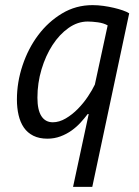

<svg xmlns="http://www.w3.org/2000/svg" viewBox="-20 -529 543 749"><path d="M340 200H265L326 -84H322Q310 -68 294.5 -51Q279 -34 259.5 -20Q240 -6 216 3Q192 12 165 12Q133 12 110 0.5Q87 -11 73 -31.5Q59 -52 52.5 -80Q46 -108 46 -141Q46 -208 68 -274Q90 -340 129 -392Q168 -444 222 -476.5Q276 -509 341 -509Q362 -509 383.5 -506Q405 -503 424 -498.5Q443 -494 459 -488.5Q475 -483 484 -477ZM186 -52Q211 -52 236.5 -67Q262 -82 284 -104.5Q306 -127 323 -152.5Q340 -178 350 -199L400 -430Q384 -439 361.5 -442Q339 -445 322 -445Q283 -445 247.5 -420Q212 -395 185 -353.5Q158 -312 142 -258.5Q126 -205 126 -148Q126 -100 141.5 -76Q157 -52 186 -52Z"/></svg>

Font: PT Sans
Style: Italic
Weight: 400
Italic angle: -12°
Designer: A.Korolkova, O.Umpeleva, V.Yefimov
Foundry: ParaType Ltd
Version: Version 2.003W OFL